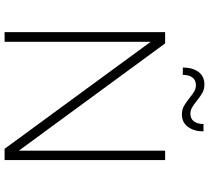

<svg xmlns="http://www.w3.org/2000/svg" viewBox="-57 -853 910 836"><g transform="rotate(90 398.0 -435.0)"><path d="M636 -699H677V0H628L162 -636V0H120V-699H169L636 -62ZM478 -772Q458 -772 442.5 -780.5Q427 -789 407 -805Q390 -819 377.5 -826Q365 -833 351 -833Q329 -833 317.5 -818Q306 -803 306 -776H274Q274 -818 293 -844Q312 -870 348 -870Q368 -870 383.5 -861.5Q399 -853 419 -837Q436 -823 448.5 -816Q461 -809 475 -809Q497 -809 508.5 -824.5Q520 -840 520 -866H552Q552 -825 532.5 -798.5Q513 -772 478 -772Z"/></g></svg>

Font: Argentum Sans ExtraLight
Style: Regular
Weight: 275
Designer: Julieta Ulanovsky (Modified by Cristiano Sobral)
Foundry: Julieta Ulanovsky
Version: Version 1.000; ttfautohint (v1.5.65-e2d9)